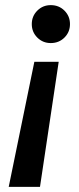

<svg xmlns="http://www.w3.org/2000/svg" viewBox="-20 -589 309 749"><path d="M14 140 114 -348H209L136 140ZM178 -421Q147 -421 125.5 -442.5Q104 -464 104 -495Q104 -526 125.5 -547.5Q147 -569 178 -569Q210 -569 231.5 -547.5Q253 -526 253 -495Q253 -464 231.5 -442.5Q210 -421 178 -421Z"/></svg>

Font: Rethink Sans SemiBold
Style: Italic
Weight: 600
Italic angle: -10°
Designer: The Rethink Sans project authors (Hans Thiessen). DM Sans designed by Colophon Foundry.
Foundry: Rethink Communications LLC
Version: Version 1.001